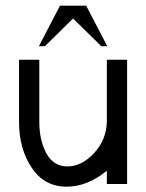

<svg xmlns="http://www.w3.org/2000/svg" viewBox="-20 -665 528 694"><path d="M221.2 9.8Q140.1 9.8 94.5 -58.8Q48.8 -127.4 48.8 -224.6V-449.2H122.1V-224.6Q122.1 -157.7 147.7 -110.6Q173.3 -63.5 224.1 -63.5Q274.4 -63.5 319.1 -110.6Q363.8 -157.7 366.2 -224.6V-449.2H439.5V0H366.2V-47.9Q295.4 9.8 221.2 9.8ZM367.7 -498H346.2L244.1 -598.1L142.1 -498H120.6L196.8 -644.5H291.5Z"/></svg>

Font: Catrinity
Style: Regular
Weight: 400
Designer: Alexander Lange
Foundry: High-Logic / Made with FontCreator
Version: Version 2.090;May 20, 2024;FontCreator 15.0.0.2974 64-bit